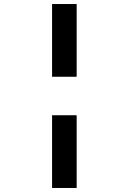

<svg xmlns="http://www.w3.org/2000/svg" viewBox="-20 -829 640 953"><path d="M360.5 -809V-448H238.5V-809ZM360.5 -257V104H238.5V-257Z"/></svg>

Font: Fira Code Light SemiBold
Style: Regular
Weight: 600
Monospace: yes
Version: Version 5.002